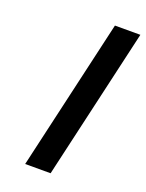

<svg xmlns="http://www.w3.org/2000/svg" viewBox="-133 -762 633 830"><g transform="rotate(20 183.0 -347.5)"><path d="M89 0 249 -695H366L206 0Z"/></g></svg>

Font: Coval
Style: Medium Italic
Weight: 500
Foundry: Context Ltd
Version: Version 001.000